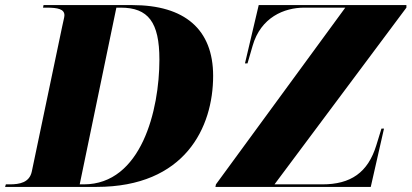

<svg xmlns="http://www.w3.org/2000/svg" viewBox="-56 -734 1616 754"><path d="M-36 0H323C671 0 781 -234 781 -436C781 -619 669 -714 464 -714H115L113 -704H126C172 -704 197 -698 197 -674C197 -666 192 -650 188 -629L69 -61C60 -17 21 -10 -18 -10H-33ZM790 0H1400L1452 -229H1442L1422 -164C1389 -56 1321 -10 1210 -10H1022L1540 -704V-714H960L906 -485H916L936 -554C968 -666 1060 -704 1139 -704H1300L792 -10ZM273 -10H257L401 -704H418C526 -704 570 -647 570 -500C570 -302 499 -10 273 -10Z"/></svg>

Font: Noto Serif Display Black
Style: Italic
Weight: 900
Italic angle: -12°
Designer: Monotype Design Team
Foundry: Monotype Imaging Inc.
Version: Version 2.009